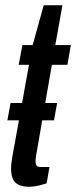

<svg xmlns="http://www.w3.org/2000/svg" viewBox="-20 -698 289 729"><path d="M8 -241 20 -307H197L185 -241ZM89 11Q65 11 49.5 3Q34 -5 28 -20.5Q22 -36 22 -59Q22 -68 23.5 -80Q25 -92 27 -104L90 -452H51L65 -527H104L146 -678H217L190 -527H249L236 -452H177L117 -107Q116 -102 115.5 -95Q115 -88 115 -86Q115 -74 119 -69Q123 -64 134 -64H168L157 -2Q145 2 133.5 5Q122 8 110.5 9.5Q99 11 89 11Z"/></svg>

Font: Archivo ExtraCondensed Medium
Style: Italic
Weight: 500
Width: 2
Italic angle: -10°
Designer: Hector Gatti
Foundry: Omnibus-Type
Version: Version 2.001